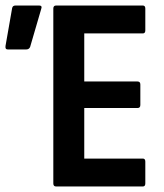

<svg xmlns="http://www.w3.org/2000/svg" viewBox="-20 -675 592 695"><path d="M183 0Q173 0 173 -11V-644Q173 -655 183 -655H497Q506 -655 506 -644V-565Q506 -554 497 -554H285V-380H478Q488 -380 488 -369V-295Q488 -284 478 -284H285V-101H497Q506 -101 506 -90V-11Q506 0 497 0ZM8 -496Q-2 -496 0 -509L24 -646Q26 -655 36 -655H122Q134 -655 129 -642L89 -505Q85 -496 75 -496Z"/></svg>

Font: Sofia Sans Condensed
Style: Bold
Weight: 700
Designer: Botio Nikoltchev, Ani Petrova
Foundry: lettersoup
Version: Version 4.101; ttfautohint (v1.8.4.7-5d5b)